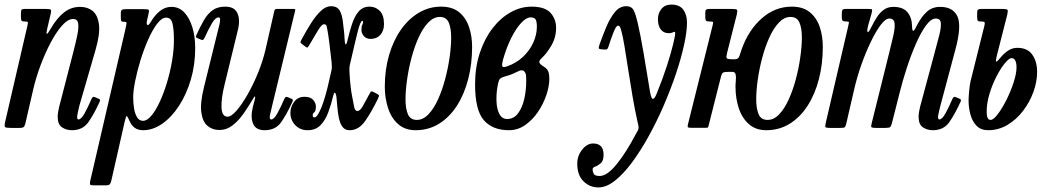

<svg xmlns="http://www.w3.org/2000/svg" viewBox="-20 -559 4582 839"><path d="M89.5 -520H179.5Q198.5 -520 201.8 -516.5Q205 -513 201.5 -498.5L186.5 -434.5Q181 -410 185 -410.8Q189 -411.5 202 -434.5Q230 -482 260.8 -505.5Q291.5 -529 330 -529Q363 -529 385.2 -510.8Q407.5 -492.5 412.5 -451.2Q417.5 -410 397.5 -341L326.5 -96Q324.5 -89 320.8 -70.8Q317 -52.5 317 -48.5Q317 -37 322.5 -37Q334.5 -37 348.8 -62.2Q363 -87.5 380 -127Q383 -133 386 -135Q389 -137 396 -134L409 -128.5Q415.5 -126 416.8 -123.5Q418 -121 415.5 -114.5Q390 -58.5 365.5 -24.2Q341 10 294 10Q270 10 251 -2.5Q232 -15 232 -49.5Q232 -57 234 -69.5Q236 -82 238.5 -92L300 -330Q311 -372.5 317.8 -405.5Q324.5 -438.5 321.5 -457.2Q318.5 -476 299.5 -476Q276.5 -476 251 -447.2Q225.5 -418.5 201 -372Q176.5 -325.5 156.5 -271.8Q136.5 -218 125 -167.5L92 -24.5Q89.5 -13 85.8 -6.5Q82 0 66.5 0H27.5Q6 0 2.2 -3.8Q-1.5 -7.5 2 -24.5L100 -447.5Q103 -460.5 101 -462.8Q99 -465 93 -465H88.5Q76 -465 73.8 -469.5Q71.5 -474 71.5 -486.5V-500.5Q71.5 -513 74.5 -516.5Q77.5 -520 89.5 -520Z M531 -519H609Q627.5 -519 630 -515.5Q632.5 -512 628.5 -496L623.5 -474.5Q618.5 -453.5 623.8 -450Q629 -446.5 639 -463.5Q656.5 -493 679 -511Q701.5 -529 729 -529Q762.5 -529 785.5 -504.5Q808.5 -480 820.8 -439.2Q833 -398.5 833 -349Q833 -276 813.8 -211Q794.5 -146 762 -96.2Q729.5 -46.5 688.8 -18.2Q648 10 605 10Q564 10 547 -28.5Q537 -51 533.8 -51.8Q530.5 -52.5 524.5 -26L467 228Q464.5 239.5 460.5 245.2Q456.5 251 441.5 251H389Q375.5 251 373.8 247Q372 243 374 233L529.5 -438Q532.5 -451.5 533 -457.8Q533.5 -464 522 -464H519Q511 -464 509.5 -468.2Q508 -472.5 508 -484V-498.5Q508 -513 512.8 -516Q517.5 -519 531 -519ZM562 -134Q562 -109.5 565.8 -85.8Q569.5 -62 579 -46.5Q588.5 -31 605 -31Q622.5 -31 641.5 -53.5Q660.5 -76 678 -113.8Q695.5 -151.5 709.5 -197.8Q723.5 -244 731.8 -292.5Q740 -341 740 -384Q740 -428.5 734 -455.2Q728 -482 706.5 -482Q687 -482 666.8 -455.5Q646.5 -429 627.8 -386.8Q609 -344.5 594.2 -296.8Q579.5 -249 570.8 -205.5Q562 -162 562 -134Z M838 -405.5Q855 -443 871.2 -471Q887.5 -499 909.2 -514.5Q931 -530 964.5 -530Q1004.5 -530 1017.5 -501.2Q1030.5 -472.5 1019.5 -428L961.5 -190Q946 -127.5 948 -88.2Q950 -49 974.5 -49Q990.5 -49 1013.8 -75.8Q1037 -102.5 1062 -146.2Q1087 -190 1108 -241.8Q1129 -293.5 1140.5 -343.5L1179 -512.5Q1181 -520 1190.5 -520H1261Q1268.5 -520 1269.8 -518.8Q1271 -517.5 1269.5 -511.5L1169 -96Q1164.5 -78 1160 -57.5Q1155.5 -37 1165 -37Q1177 -37 1191.2 -62.2Q1205.5 -87.5 1222.5 -127Q1225.5 -133 1228.5 -135Q1231.5 -137 1238.5 -134L1251.5 -128.5Q1258 -126 1259.2 -123.5Q1260.5 -121 1258 -114.5Q1232.5 -58.5 1208 -24.2Q1183.5 10 1136.5 10Q1097 10 1085.5 -19.5Q1074 -49 1085 -91.5L1093.5 -124.5Q1096.5 -136 1094.2 -137Q1092 -138 1088 -131Q1067 -95 1044.5 -63Q1022 -31 996 -11Q970 9 938 9Q908.5 9 887 -8.8Q865.5 -26.5 859.8 -67.5Q854 -108.5 871.5 -179L932 -424Q933.5 -430.5 937.2 -444.5Q941 -458.5 941.8 -470.8Q942.5 -483 935 -483Q921.5 -483 906.5 -457.8Q891.5 -432.5 873.5 -393Q870.5 -387 867.5 -385Q864.5 -383 857.5 -386L844.5 -391.5Q838 -394 836.8 -396.5Q835.5 -399 838 -405.5Z M1249 -66Q1249 -91.5 1265.2 -113.8Q1281.5 -136 1310.5 -136Q1337.5 -136 1349 -122Q1360.5 -108 1360.5 -93Q1360 -73 1353.2 -68.2Q1346.5 -63.5 1346.5 -55Q1346.5 -46 1354.5 -46Q1366.5 -46 1384.5 -89.5Q1402.5 -133 1421 -219Q1425.5 -239.5 1428.5 -251.8Q1431.5 -264 1429 -287Q1424.5 -328.5 1419.5 -368.5Q1414.5 -408.5 1410.5 -429.5Q1409 -438 1407 -445.5Q1405 -453 1395.5 -453Q1386 -453 1369 -425.2Q1352 -397.5 1331.5 -362Q1326.5 -354 1324.5 -351.8Q1322.5 -349.5 1315 -355L1301 -365.5Q1293.5 -371 1293 -373.8Q1292.5 -376.5 1296.5 -384Q1317.5 -423.5 1338.8 -457Q1360 -490.5 1382 -511.2Q1404 -532 1426.5 -532Q1453 -532 1464.5 -512.8Q1476 -493.5 1479.5 -453.5Q1480.5 -442.5 1482.5 -428Q1484.5 -413.5 1485 -400Q1486 -371 1489.8 -365.8Q1493.5 -360.5 1498.5 -383Q1507.5 -421 1518.5 -454.5Q1529.5 -488 1547.5 -509Q1565.5 -530 1595 -530Q1621 -530 1639.5 -511.5Q1658 -493 1658 -454Q1658 -424.5 1642.2 -406.8Q1626.5 -389 1599.5 -389Q1581 -389 1570.2 -401Q1559.5 -413 1559.5 -428Q1559.5 -444.5 1562.8 -449.8Q1566 -455 1566.5 -463Q1566.5 -468 1563.5 -468Q1555 -468 1543 -420.5Q1531 -373 1514.5 -300Q1511 -284.5 1508.5 -274.8Q1506 -265 1507 -246Q1509 -208 1511.8 -183.8Q1514.5 -159.5 1518.5 -139.2Q1522.5 -119 1527.5 -92.5Q1531 -74 1541.5 -74Q1553 -74 1564 -93Q1575 -112 1592 -144Q1597 -152.5 1599.5 -157.2Q1602 -162 1612 -157L1623.5 -151Q1634.5 -145.5 1635.8 -142.2Q1637 -139 1631.5 -127.5Q1603.5 -70 1575.5 -30Q1547.5 10 1508 10Q1485 10 1473 -9.8Q1461 -29.5 1456 -73.5Q1454.5 -86 1453.5 -98.2Q1452.5 -110.5 1450.5 -132Q1450 -139 1447.8 -146.2Q1445.5 -153.5 1442.5 -153.8Q1439.5 -154 1436 -140Q1427 -101.5 1414 -67Q1401 -32.5 1379.8 -11.2Q1358.5 10 1324 10Q1291.5 10 1270.2 -12.2Q1249 -34.5 1249 -66Z M1661.5 -180Q1661.5 -254 1680 -317.8Q1698.5 -381.5 1731.8 -429Q1765 -476.5 1810 -503.2Q1855 -530 1907.5 -530Q1956 -530 1985.8 -506Q2015.5 -482 2029.2 -442Q2043 -402 2043 -354Q2043 -279.5 2026 -213.5Q2009 -147.5 1976.8 -97.2Q1944.5 -47 1898.8 -18.5Q1853 10 1796 10Q1750 10 1720 -16.5Q1690 -43 1675.8 -86.5Q1661.5 -130 1661.5 -180ZM1752 -125Q1752 -84.5 1762.5 -59.8Q1773 -35 1801.5 -35Q1829 -35 1852.5 -59.8Q1876 -84.5 1894.2 -125Q1912.5 -165.5 1925.2 -213.5Q1938 -261.5 1944.8 -309.2Q1951.5 -357 1951.5 -395Q1951.5 -435.5 1941 -460.2Q1930.5 -485 1902 -485Q1874.5 -485 1851 -460.2Q1827.5 -435.5 1809.2 -395Q1791 -354.5 1778.2 -306.5Q1765.5 -258.5 1758.8 -210.8Q1752 -163 1752 -125Z M2056 -190Q2056 -265 2076.5 -327.2Q2097 -389.5 2132 -435Q2167 -480.5 2211.2 -505.2Q2255.5 -530 2302.5 -530Q2361 -530 2385.5 -503Q2410 -476 2410 -437Q2410 -395 2389.2 -359.8Q2368.5 -324.5 2347 -305Q2335.5 -294.5 2336.8 -286.8Q2338 -279 2356 -268Q2371.5 -258.5 2376 -246.2Q2380.5 -234 2380.5 -215Q2380.5 -182.5 2367.5 -143.8Q2354.5 -105 2330.8 -70Q2307 -35 2274.8 -12.5Q2242.5 10 2204 10Q2132.5 10 2094.2 -33.8Q2056 -77.5 2056 -190ZM2195.5 -269Q2236 -283 2265.2 -310.5Q2294.5 -338 2310.2 -372.8Q2326 -407.5 2326 -442Q2326 -466 2320.2 -474.5Q2314.5 -483 2298 -483Q2280 -483 2257.8 -459.2Q2235.5 -435.5 2214.5 -394Q2193.5 -352.5 2178 -298Q2172.5 -278 2174.8 -270.2Q2177 -262.5 2195.5 -269ZM2237 -244Q2221.5 -236 2209 -231.8Q2196.5 -227.5 2182 -223.5Q2165 -218.5 2160.8 -208.5Q2156.5 -198.5 2153 -175Q2148 -143 2149.8 -111.8Q2151.5 -80.5 2162.8 -59.8Q2174 -39 2196.5 -39Q2225 -39 2243.5 -63.5Q2262 -88 2270.8 -126Q2279.5 -164 2279.5 -205Q2279.5 -227.5 2277.8 -234.5Q2276 -241.5 2271 -247Q2267 -251.5 2259.5 -251.8Q2252 -252 2237 -244Z M2902.5 -414Q2880 -414 2867.5 -430.2Q2855 -446.5 2855 -475Q2855 -501.5 2870.5 -520.2Q2886 -539 2913.5 -539Q2949.5 -539 2965.8 -516.8Q2982 -494.5 2982 -460Q2982 -420.5 2969.2 -362.5Q2956.5 -304.5 2933.8 -236.8Q2911 -169 2880.8 -99Q2850.5 -29 2815.2 35Q2780 99 2742.5 149.8Q2705 200.5 2667.5 230.2Q2630 260 2595.5 260Q2556.5 260 2529.5 233Q2502.5 206 2502.5 156Q2502.5 121.5 2524 94.8Q2545.5 68 2571.5 68Q2617.5 68 2617.5 117Q2617.5 143.5 2605.5 154Q2593.5 164.5 2581.5 168.8Q2569.5 173 2569.5 181Q2569.5 190 2574.2 200Q2579 210 2600.5 210Q2633 210 2674.5 158.8Q2716 107.5 2757 29.5Q2764 17 2767.2 11.2Q2770.5 5.5 2770.5 -1.5Q2770.5 -8.5 2766.5 -24Q2754.5 -77 2744.2 -137.2Q2734 -197.5 2725.2 -254.5Q2716.5 -311.5 2709 -356.5Q2701.5 -401.5 2695 -424.5Q2693 -432.5 2689.8 -439.8Q2686.5 -447 2680.5 -447Q2672.5 -447 2660.8 -417.5Q2649 -388 2639 -355.5Q2636 -346 2632.8 -344Q2629.5 -342 2622 -342.5L2608 -343.5Q2595.5 -344.5 2596.2 -350.2Q2597 -356 2601 -368Q2614.5 -406 2630.5 -443.8Q2646.5 -481.5 2667.5 -506.8Q2688.5 -532 2716.5 -532Q2740.5 -532 2749.8 -512.5Q2759 -493 2767 -457.5Q2779.5 -402.5 2792.2 -328Q2805 -253.5 2821 -155Q2826.5 -125.5 2833.8 -126.8Q2841 -128 2850 -151Q2877 -217.5 2894.8 -273Q2912.5 -328.5 2921.5 -365.8Q2930.5 -403 2930.5 -414Q2930.5 -420 2927 -420Q2924.5 -420 2918.8 -417Q2913 -414 2902.5 -414Z M3221.5 -345.5Q3251.5 -428.5 3309.2 -479.2Q3367 -530 3440 -530Q3488.5 -530 3518.2 -506Q3548 -482 3561.8 -442Q3575.5 -402 3575.5 -354Q3575.5 -279.5 3558.5 -213.5Q3541.5 -147.5 3509.2 -97.2Q3477 -47 3431.2 -18.5Q3385.5 10 3328.5 10Q3282.5 10 3252.5 -16.5Q3222.5 -43 3208.2 -86.5Q3194 -130 3194 -180Q3194 -193 3195.5 -208.2Q3197 -223.5 3194.5 -234.2Q3192 -245 3179.5 -245H3166.5Q3148.5 -245 3141.8 -242.8Q3135 -240.5 3131 -226L3076.5 -10.5Q3075 -3.5 3073.2 -2Q3071.5 -0.5 3062.5 -0.5H2998.5Q2987.5 -0.5 2985.8 -3.8Q2984 -7 2986 -15L3094 -448Q3096.5 -459 3096 -462Q3095.5 -465 3083 -465H3082Q3069.5 -465 3065.8 -468.2Q3062 -471.5 3062 -484V-504Q3062 -514.5 3066.2 -517.2Q3070.5 -520 3080 -520H3178Q3197.5 -520 3200.5 -516Q3203.5 -512 3199.5 -495L3157 -327Q3152.5 -309.5 3155.5 -304.8Q3158.5 -300 3181.5 -300H3191.5Q3207 -300 3211.8 -316Q3216.5 -332 3221.5 -345.5ZM3284.5 -125Q3284.5 -84.5 3295 -59.8Q3305.5 -35 3334 -35Q3362 -35 3385.2 -59.8Q3408.5 -84.5 3426.8 -125Q3445 -165.5 3457.8 -213.5Q3470.5 -261.5 3477.2 -309.2Q3484 -357 3484 -395Q3484 -435.5 3473.5 -460.2Q3463 -485 3434.5 -485Q3407 -485 3383.5 -460.2Q3360 -435.5 3341.8 -395Q3323.5 -354.5 3310.8 -306.5Q3298 -258.5 3291.2 -210.8Q3284.5 -163 3284.5 -125Z M3677.5 -520H3770.5Q3786.5 -520 3789.5 -518.5Q3792.5 -517 3789.5 -503.5L3773 -445.5Q3767.5 -421.5 3771.8 -419Q3776 -416.5 3787.5 -440.5Q3797.5 -460.5 3810 -481Q3822.5 -501.5 3840.5 -515.2Q3858.5 -529 3883.5 -529Q3926 -529 3945.5 -505.5Q3965 -482 3965.5 -443.5Q3966 -425 3970.2 -424.2Q3974.5 -423.5 3984 -443Q4004.5 -484 4028.8 -506.5Q4053 -529 4088 -529Q4144.5 -529 4163.8 -487.2Q4183 -445.5 4154.5 -341L4089 -96Q4087 -89 4083 -70.8Q4079 -52.5 4079 -48.5Q4079 -37 4084.5 -37Q4096.5 -37 4110.8 -62.2Q4125 -87.5 4142 -127Q4145 -133 4148 -135Q4151 -137 4158 -134L4171 -128.5Q4177.5 -126 4178.8 -123.5Q4180 -121 4177.5 -114.5Q4152 -58.5 4127.5 -24.2Q4103 10 4056 10Q4032 10 4013 -2.5Q3994 -15 3994 -49.5Q3994 -57 3996 -69.8Q3998 -82.5 4000.5 -92L4064.5 -330Q4076 -372 4084.5 -405.5Q4093 -439 4091.2 -458.5Q4089.5 -478 4069.5 -478Q4048.5 -478 4026.2 -447.5Q4004 -417 3982.5 -368Q3961 -319 3942.5 -262.2Q3924 -205.5 3911 -153L3877.5 -20.5Q3874 -7.5 3869.8 -3.8Q3865.5 0 3849 0H3811Q3788.5 0 3787.2 -4.2Q3786 -8.5 3790.5 -26L3866 -330Q3876.5 -371.5 3884 -405Q3891.5 -438.5 3889 -458.2Q3886.5 -478 3866 -478Q3849.5 -478 3828.2 -449.8Q3807 -421.5 3784.8 -375.2Q3762.5 -329 3743.2 -274Q3724 -219 3712 -166L3678.5 -21Q3675 -7 3672 -3.5Q3669 0 3651.5 0H3609.5Q3587 0 3586.2 -4.8Q3585.5 -9.5 3589.5 -27L3686 -442.5Q3689.5 -457.5 3689.5 -461.2Q3689.5 -465 3682 -465H3680.5Q3667.5 -465 3663 -467.8Q3658.5 -470.5 3658.5 -483.5V-497.5Q3658.5 -511 3661.2 -515.5Q3664 -520 3677.5 -520Z M4221.5 -205.5 4282 -448Q4284.5 -459 4282 -462Q4279.5 -465 4271 -465H4265Q4256 -465 4253 -468.2Q4250 -471.5 4250 -484V-504Q4250 -514.5 4254.2 -517.2Q4258.5 -520 4268 -520H4360Q4379.5 -520 4382.5 -516Q4385.5 -512 4381.5 -495L4338 -324Q4328.5 -287 4334 -289.5Q4339.5 -292 4356.5 -312.5Q4369 -327.5 4386.8 -338.8Q4404.5 -350 4425.5 -350Q4470 -350 4491 -320Q4512 -290 4512 -245Q4512 -202 4495.8 -157.2Q4479.5 -112.5 4450.5 -74.5Q4421.5 -36.5 4382.5 -13.2Q4343.5 10 4298 10Q4266.5 10 4247.8 -9Q4229 -28 4220.8 -57.8Q4212.5 -87.5 4212.5 -120Q4212.5 -135.5 4215 -162Q4217.5 -188.5 4221.5 -205.5ZM4291.5 -70Q4291.5 -35 4308.5 -35Q4321 -35 4340 -60Q4359 -85 4377.8 -122.2Q4396.5 -159.5 4409.2 -198.5Q4422 -237.5 4422 -265Q4422 -283 4416.8 -294Q4411.5 -305 4400 -305Q4389.5 -305 4371.5 -283.2Q4353.5 -261.5 4335.2 -226.5Q4317 -191.5 4304.2 -150.2Q4291.5 -109 4291.5 -70Z"/></svg>

Font: Besley* Condensed
Style: Italic
Weight: 400
Width: 3
Italic angle: -13°
Designer: Owen Earl
Foundry: indestructible type*
Version: Version 3.000; ttfautohint (v1.8.3)